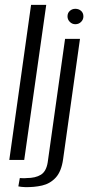

<svg xmlns="http://www.w3.org/2000/svg" viewBox="-20 -654 361 785"><path d="M18 0 107 -634H169L79 0ZM82 111Q77 111 67.5 110Q58 109 55 108L61 74Q64 74 72.5 74.5Q81 75 89 74Q125 74 147 60.5Q169 47 175 10L246 -495H307L238 -3Q231 47 208 72Q185 97 152 104.5Q119 112 82 111ZM288 -555Q275 -555 265.5 -564.5Q256 -574 256 -587Q256 -601 265.5 -609.5Q275 -618 288 -618Q302 -618 311.5 -609.5Q321 -601 321 -587Q321 -574 311.5 -564.5Q302 -555 288 -555Z"/></svg>

Font: Alumni Sans
Style: Italic
Weight: 400
Italic angle: -8°
Version: Version 1.016